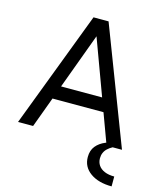

<svg xmlns="http://www.w3.org/2000/svg" viewBox="-125 -740 869 1035"><g transform="rotate(15 310.0 -222.5)"><path d="M597 205Q523 205 477.5 172.5Q432 140 432 85Q432 48 451.5 24Q471 0 504 -13.5Q537 -27 576 -32V-10Q545 -3 521 19Q497 41 497 75Q497 97 508.5 114Q520 131 542.5 140.5Q565 150 597 150ZM152 -170V-245H464V-170ZM20 0 267 -650H351L600 0H514L297 -588H321L104 0Z"/></g></svg>

Font: Syne
Style: Regular
Weight: 400
Designer: Lucas Descroix
Foundry: Bonjour Monde
Version: Version 2.200